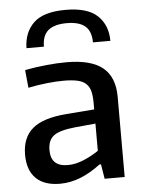

<svg xmlns="http://www.w3.org/2000/svg" viewBox="-55 -829 659 878"><g transform="rotate(-5 274.5 -390.0)"><path d="M185 5Q113 5 75 -32.5Q37 -70 37 -141Q37 -220 86 -261Q135 -302 242 -310L370 -320V-349Q370 -382 364.5 -403.5Q359 -425 344.5 -438.5Q330 -452 305 -457.5Q280 -463 242 -463Q207 -463 165.5 -458.5Q124 -454 79 -445L71 -527Q175 -546 263 -546Q375 -546 428.5 -502.5Q482 -459 482 -368V0H390L379 -67H372Q326 -32 279.5 -13.5Q233 5 185 5ZM228 -77Q262 -77 299 -92Q336 -107 370 -130V-255L275 -246Q205 -239 177.5 -218.5Q150 -198 150 -152Q150 -77 228 -77ZM86 -626Q87 -698 132 -741.5Q177 -785 279 -785Q380 -785 425.5 -741.5Q471 -698 471 -626H391Q391 -677 363.5 -700.5Q336 -724 279 -724Q222 -724 194 -700.5Q166 -677 166 -626Z"/></g></svg>

Font: Encode Sans Normal
Style: Medium
Weight: 500
Designer: Pablo Impallari, Andres Torresi
Foundry: Pablo Impallari, Andres Torresi
Version: Version 1.000; ttfautohint (v1.00) -l 8 -r 50 -G 200 -x 14 -